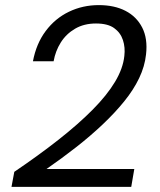

<svg xmlns="http://www.w3.org/2000/svg" viewBox="-20 -732 628 752"><path d="M25 0 36 -59Q132 -124 209.5 -185Q287 -246 343 -302.5Q399 -359 430.5 -411.5Q462 -464 467 -513Q471 -546 461.5 -575Q452 -604 427 -622Q402 -640 356 -640Q309 -640 274 -619.5Q239 -599 218 -565.5Q197 -532 190 -492H109Q122 -561 159 -610.5Q196 -660 250 -686Q304 -712 367 -712Q428 -712 471.5 -689.5Q515 -667 537 -624Q559 -581 552 -519Q547 -472 525 -426Q503 -380 466.5 -335Q430 -290 382.5 -245Q335 -200 279.5 -156.5Q224 -113 162 -70H506L494 0Z"/></svg>

Font: DM Sans 12pt
Style: Italic
Weight: 400
Italic angle: -10°
Version: Version 4.004;gftools[0.9.30]